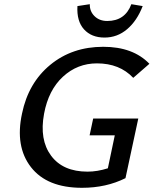

<svg xmlns="http://www.w3.org/2000/svg" viewBox="-20 -888 732 915"><path d="M478 -709Q416 -709 380.5 -748Q345 -787 349 -859L408 -868Q407 -834 430.5 -811Q454 -788 491 -788Q576 -788 606 -868L660 -859Q633 -789 586 -749Q539 -709 478 -709ZM407 -243 424 -323H639L578 -39Q486 7 371 7Q204 7 127.5 -91.5Q51 -190 85 -347Q115 -493 219.5 -579Q324 -665 472 -665Q614 -665 692 -584L615 -517Q550 -586 442 -586Q349 -586 280 -522.5Q211 -459 190 -346Q167 -222 223.5 -146Q280 -70 397 -70Q444 -70 494 -86L527 -243Z"/></svg>

Font: EauTestInfant Semibold
Style: Italic
Weight: 600
Italic angle: -12°
Designer: Christian Thalmann (Catharsis Fonts)
Version: Version 0.001;PS 000.001;hotconv 1.0.88;makeotf.lib2.5.64775